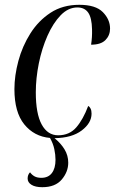

<svg xmlns="http://www.w3.org/2000/svg" viewBox="-20 -565 478 799"><path d="M156 214Q127 214 111 204Q95 194 95 178Q95 162 105 152Q113 163 124 169Q135 175 152 175Q181 175 196 155Q211 135 211 100Q211 79 206 55.5Q201 32 188 9Q122 3 81 -47.5Q40 -98 40 -194Q40 -250 56.5 -311.5Q73 -373 106.5 -426Q140 -479 190.5 -512Q241 -545 310 -545Q378 -545 408 -514.5Q438 -484 438 -446Q438 -418 419 -398.5Q400 -379 359 -379Q364 -410 363 -443Q362 -491 347 -512.5Q332 -534 302 -534Q264 -534 232.5 -501.5Q201 -469 177.5 -416Q154 -363 141.5 -301Q129 -239 129 -181Q129 -92 153.5 -47Q178 -2 222 -2Q269 -2 297.5 -35Q326 -68 347 -124Q353 -121 357 -113Q361 -105 361 -92Q361 -53 320 -22Q279 9 207 10Q233 31 248.5 56.5Q264 82 264 112Q264 150 237 182Q210 214 156 214Z"/></svg>

Font: Noto Serif Display Condensed
Style: Italic
Weight: 400
Width: 3
Italic angle: -12°
Designer: Monotype Design Team
Foundry: Monotype Imaging Inc.
Version: Version 2.009